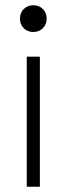

<svg xmlns="http://www.w3.org/2000/svg" viewBox="-20 -712 254 732"><path d="M56 -641C56 -612 77 -590 107 -590C137 -590 158 -612 158 -641C158 -670 137 -692 107 -692C77 -692 56 -670 56 -641ZM132 -496H82V0H132Z"/></svg>

Font: Space Text Light
Style: Regular
Weight: 300
Designer: Florian Karsten (Space Text), Colophon Foundry (Space Mono)
Foundry: Florian Karsten
Version: Version 1.003;PS 001.003;hotconv 1.0.88;makeotf.lib2.5.64775